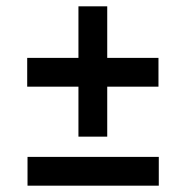

<svg xmlns="http://www.w3.org/2000/svg" viewBox="-20 -655 588 607"><path d="M66 -472H228V-635H319V-472H481V-381H319V-223H228V-381H66ZM67 -159H482V-68H67Z"/></svg>

Font: Encode Sans Wide
Style: SemiBold
Weight: 600
Designer: Pablo Impallari, Andres Torresi
Foundry: Pablo Impallari, Andres Torresi
Version: Version 1.000; ttfautohint (v1.00) -l 8 -r 50 -G 200 -x 14 -